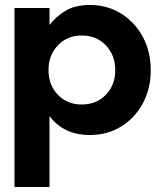

<svg xmlns="http://www.w3.org/2000/svg" viewBox="-20 -528 649 768"><path d="M38 220V-496H178V-428Q202 -460 240.5 -484Q279 -508 340 -508Q409 -508 464 -474Q519 -440 551 -381Q583 -322 583 -247Q583 -173 551 -114Q519 -55 464 -21.5Q409 12 340 12Q285 12 244.5 -8Q204 -28 178 -64V220ZM307 -110Q366 -110 403.5 -149Q441 -188 441 -247Q441 -307 403.5 -346.5Q366 -386 307 -386Q249 -386 211.5 -346.5Q174 -307 174 -248Q174 -188 211.5 -149Q249 -110 307 -110Z"/></svg>

Font: Host Grotesk Black
Style: Regular
Weight: 900
Designer: Doğukan Karapınar based on Poppins by Indian Type Foundry, Jonny Pinhorn
Foundry: Element Type
Version: Version 1.000; ttfautohint (v1.8.4.7-5d5b);gftools[0.9.33]